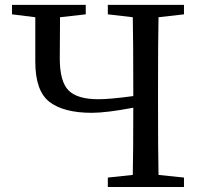

<svg xmlns="http://www.w3.org/2000/svg" viewBox="-20 -753 810 773"><path d="M720.7 -695.3 618.2 -683.6Q616.2 -588.9 616.2 -392.6V-338.9Q616.2 -145.5 618.2 -48.8L720.7 -38.1V0H414.1V-38.1L514.6 -48.8Q516.6 -136.7 516.6 -319.3Q408.2 -298.8 349.6 -298.8Q236.3 -298.8 179.2 -342.8Q122.1 -386.7 122.1 -504.9V-683.6L28.3 -695.3V-733.4H325.2V-695.3L221.7 -683.6Q221.7 -656.2 221.2 -600.1Q220.7 -543.9 220.7 -517.6Q220.7 -424.8 255.9 -389.2Q291 -353.5 376 -353.5Q422.9 -353.5 516.6 -366.2V-392.6Q516.6 -587.9 514.6 -683.6L414.1 -695.3V-733.4H720.7Z"/></svg>

Font: GenYoMin TW TTF Medium
Style: Regular
Weight: 500
Version: Version 1.300